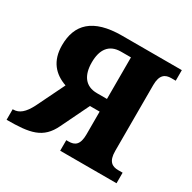

<svg xmlns="http://www.w3.org/2000/svg" viewBox="-125 -662 789 788"><g transform="rotate(30 269.0 -268.0)"><path d="M0 0C110 0 167 -10 204 -88L268 -220H314V-112C314 -62 294 -50 265 -50H254V0H521V-50H500C472 -50 450 -62 450 -112V-424C450 -474 472 -486 500 -486H521V-536H238C100 -536 44 -477 44 -379C44 -304 82 -263 139 -243L74 -110C53 -69 31 -50 3 -50H0ZM267 -280C211 -280 185 -318 185 -379C185 -439 210 -477 267 -477H314V-280Z"/></g></svg>

Font: Noto Serif Condensed
Style: Bold
Weight: 700
Width: 3
Designer: Monotype Design Team
Foundry: Monotype Imaging Inc.
Version: Version 2.015